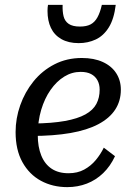

<svg xmlns="http://www.w3.org/2000/svg" viewBox="-20 -756 546 788"><path d="M256 12Q196 12 148 -14Q100 -40 72 -90.5Q44 -141 44 -214Q44 -270 63 -324Q82 -378 117.5 -422Q153 -466 203.5 -492Q254 -518 316 -518Q366 -518 402 -501.5Q438 -485 457 -455.5Q476 -426 476 -388Q476 -342 453 -306.5Q430 -271 384 -246.5Q338 -222 269 -210Q200 -198 108 -198L116 -249Q194 -250 246.5 -259.5Q299 -269 330.5 -286.5Q362 -304 375.5 -329.5Q389 -355 389 -388Q389 -410 380 -426.5Q371 -443 354 -452Q337 -461 311 -461Q275 -461 243.5 -441.5Q212 -422 187.5 -387Q163 -352 149 -305Q135 -258 135 -202Q135 -153 149.5 -117.5Q164 -82 192 -63.5Q220 -45 261 -45Q298 -45 325.5 -60Q353 -75 373 -99Q393 -123 406 -150L452 -115Q433 -74 403.5 -45.5Q374 -17 336.5 -2.5Q299 12 256 12ZM303 -579Q341 -579 373 -594Q405 -609 426.5 -643.5Q448 -678 455 -736H398Q391 -705 380 -685Q369 -665 352 -656Q335 -647 308 -647Q278 -647 262 -658Q246 -669 241 -689Q236 -709 237 -736H177Q176 -732 175.5 -724.5Q175 -717 175 -711Q175 -671 189 -641.5Q203 -612 232 -595.5Q261 -579 303 -579Z"/></svg>

Font: Roboto Serif 20pt
Style: Italic
Weight: 400
Italic angle: -10°
Designer: Greg Gazdowicz
Foundry: Commercial Type
Version: Version 1.008